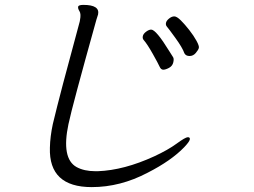

<svg xmlns="http://www.w3.org/2000/svg" viewBox="-20 -740 1040 785"><path d="M598 -619Q618 -619 672 -531Q683 -513 687.5 -506.5Q692 -500 688.5 -485Q685 -470 671 -462.5Q657 -455 647.5 -455Q638 -455 632.5 -467.5Q627 -480 604.5 -520Q582 -560 567 -577Q562 -583 564 -592.5Q566 -602 577.5 -610.5Q589 -619 598 -619ZM734 -522Q726 -545 697 -585Q668 -625 662.5 -631Q657 -637 658.5 -646Q660 -655 671 -664Q682 -673 692.5 -673Q703 -673 719.5 -656.5Q736 -640 754 -617Q772 -594 783.5 -573Q795 -552 793 -544Q791 -536 780.5 -523.5Q770 -511 755 -511Q740 -511 734 -522ZM381 -681 374 -659Q274 -301 261 -237L260 -233Q230 -92 293 -57Q324 -40 370 -40H380Q487 -44 611 -101Q667 -127 702.5 -153Q738 -179 748 -179Q758 -179 756 -169.5Q754 -160 733 -138Q680 -83 584 -34Q472 25 355 25Q179 25 184 -136Q185 -182 196 -233Q225 -355 306 -652L307 -658Q312 -683 305 -694Q298 -705 299.5 -712.5Q301 -720 321 -720Q389 -720 381 -681Z"/></svg>

Font: LXGW Bright GB
Style: Italic
Weight: 400
Italic angle: -12°
Designer: Christian Thalmann (Catharsis Fonts)
Foundry: LXGW / Christian Thalmann (Catharsis Fonts) / Fontworks Inc.
Version: Version 5.510